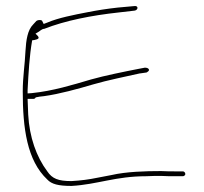

<svg xmlns="http://www.w3.org/2000/svg" viewBox="-20 -666 671 633"><path d="M55 -365C55 -243 69 -137 136 -74C150 -59 172 -53 216 -53C302 -58 361 -85 462 -85C479 -86 495 -86 511 -86H512C528 -85 543 -85 559 -85H583C587 -85 591 -89 591 -92C591 -97 587 -101 583 -101H559C543 -101 529 -101 511 -102C459 -102 396 -100 348 -89L301 -80C272 -74 248 -71 216 -69H215C172 -69 152 -77 136 -101C100 -149 77 -214 73 -288L71 -340H89C94 -340 95 -341 98 -345C106 -347 115 -348 125 -349C176 -356 237 -373 288 -388C332 -401 401 -415 441 -424H442L463 -427C463 -427 466 -428 470 -432C474 -438 467 -443 458 -443L437 -439C391 -430 326 -417 280 -404C219 -386 154 -366 85 -359L71 -358V-369C74 -427 77 -481 86 -533C95 -534 110 -537 107 -543C107 -546 100 -552 97 -555L107 -561C111 -563 118 -571 126 -571C195 -598 280 -615 372 -625L424 -631C436 -633 437 -648 423 -646L368 -641C332 -637 300 -632 270 -626C223 -617 172 -607 137 -592L124 -587L119 -597C118 -600 108 -602 100 -597L89 -585C71 -567 66 -534 64 -498C62 -453 55 -412 55 -365Z"/></svg>

Font: Stray Cat
Style: ExLtExt
Weight: 200
Version: Version 1.0